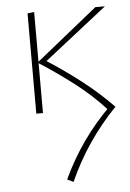

<svg xmlns="http://www.w3.org/2000/svg" viewBox="-51 -449 526 776"><g transform="rotate(-5 211.5 -61.0)"><path d="M390 -6 384 13Q324 -53 254.5 -106Q185 -159 113 -205L365 -408H404L134 -196V-218Q209 -171 280.5 -116Q352 -61 411 0Q349 64 300 136.5Q251 209 216 288L191 276Q227 198 276.5 127.5Q326 57 390 -6ZM90 0V-407L117 -410V0Z"/></g></svg>

Font: Ysabeau Office Thin
Style: Regular
Weight: 250
Designer: Christian Thalmann (Catharsis Fonts)
Version: Version 2.001;gftools[0.9.30]; featfreeze: tnum,lnum,ss02